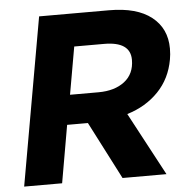

<svg xmlns="http://www.w3.org/2000/svg" viewBox="-51 -752 776 801"><g transform="rotate(-5 337.0 -351.0)"><path d="M177 0 219 -241H306L430 0H614L473 -264Q552 -288 604 -342Q656 -396 670 -475Q674 -496 674 -521Q674 -605 612.5 -653.5Q551 -702 435 -702H142L18 0ZM277 -564H402Q512 -564 512 -488Q512 -429 470.5 -397Q429 -365 361 -365H242Z"/></g></svg>

Font: Geom Bold
Style: Bold Italic
Weight: 700
Italic angle: -10°
Version: Version 1.102